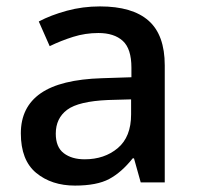

<svg xmlns="http://www.w3.org/2000/svg" viewBox="-20 -569 614 599"><path d="M292 -549Q393 -549 443.5 -504.5Q494 -460 494 -365V0H419L398 -75H394Q359 -31 320.5 -10.5Q282 10 214 10Q141 10 93 -29.5Q45 -69 45 -153Q45 -235 107 -278Q169 -321 298 -325L390 -328V-358Q390 -417 363 -441.5Q336 -466 287 -466Q246 -466 208 -454Q170 -442 135 -425L101 -502Q139 -522 188.5 -535.5Q238 -549 292 -549ZM317 -257Q225 -253 189.5 -226.5Q154 -200 154 -152Q154 -110 179 -91Q204 -72 244 -72Q306 -72 347.5 -107Q389 -142 389 -212V-259Z"/></svg>

Font: Noto Sans Kannada Medium
Style: Regular
Weight: 500
Designer: Jelle Bosma - Monotype Design Team
Foundry: Monotype Imaging Inc.
Version: Version 2.005; ttfautohint (v1.8.4.7-5d5b)